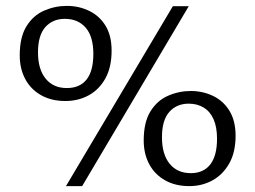

<svg xmlns="http://www.w3.org/2000/svg" viewBox="-20 -618 867 652"><path d="M204 14 567 -597H621L259 14ZM202 -275Q154 -275 119 -295Q84 -315 65.5 -350Q47 -385 47 -430Q47 -492 70 -529Q93 -566 130 -582Q167 -598 207 -598Q248 -598 283 -581Q318 -564 338.5 -530.5Q359 -497 359 -446Q359 -390 338 -352Q317 -314 281.5 -294.5Q246 -275 202 -275ZM207 -319Q251 -319 274 -348Q297 -377 297 -435Q297 -494 271 -524Q245 -554 200 -554Q159 -554 134 -526Q109 -498 109 -440Q109 -383 135 -351Q161 -319 207 -319ZM623 14Q575 14 540 -6Q505 -26 486.5 -61Q468 -96 468 -141Q468 -203 491 -240Q514 -277 551 -293Q588 -309 628 -309Q668 -309 703 -292.5Q738 -276 759 -242Q780 -208 780 -157Q780 -101 758.5 -63Q737 -25 701.5 -5.5Q666 14 623 14ZM628 -30Q671 -30 694 -59.5Q717 -89 717 -147Q717 -186 705.5 -212.5Q694 -239 672 -252.5Q650 -266 621 -266Q580 -266 555 -238Q530 -210 530 -152Q530 -94 556 -62Q582 -30 628 -30Z"/></svg>

Font: Literata 18pt Light
Style: Regular
Weight: 300
Designer: Latin by Veronika Burian and Jose Scaglione. Greek by Irene Vlachou. Cyrillic by Vera Evstafieva.
Foundry: TypeTogether
Version: Version 3.103;gftools[0.9.29]